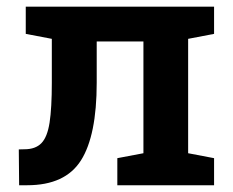

<svg xmlns="http://www.w3.org/2000/svg" viewBox="-20 -548 689 568"><path d="M36.6 0 35.6 -106 52.2 -106.4Q85 -106.4 102.5 -124.5Q120.1 -142.6 126.7 -185.5Q133.3 -228.5 133.3 -303.2V-433.1L56.2 -447.8V-528.3H613.3V-447.8L536.6 -433.1V-94.7L613.3 -80.1V0H327.1V-80.1L404.3 -94.7V-425.3H266.1V-303.2Q266.1 -147 219.5 -73.5Q172.9 0 60.5 0Z"/></svg>

Font: Roboto Slab SemiBold
Style: Regular
Weight: 600
Designer: Google
Version: Version 2.001; ttfautohint (v1.8.3)